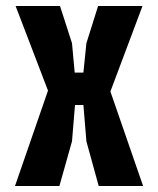

<svg xmlns="http://www.w3.org/2000/svg" viewBox="-20 -620 527 640"><path d="M30 0 140 -318 32 -600H180L220 -476L229 -378H258L268 -476L307 -600H455L348 -315L457 0H309L268 -149L258 -270H230L220 -149L178 0Z"/></svg>

Font: Big Shoulders Text Black
Style: Regular
Weight: 900
Designer: Patric King
Foundry: XO Type Co
Version: Version 1.000; ttfautohint (v1.8.2)